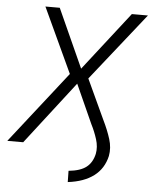

<svg xmlns="http://www.w3.org/2000/svg" viewBox="-71 -754 782 987"><g transform="rotate(5 320.0 -260.5)"><path d="M316 184 315 126Q376 120 406.5 96Q437 72 447 27Q454 -9 441.5 -48.5Q429 -88 411 -123L320 -325H321L70 0H-12L289 -384L287 -352L123 -705H197L334 -402H333L569 -705H652L368 -347L367 -373L470 -151Q495 -100 509 -55Q523 -10 515 32Q500 98 449.5 136Q399 174 316 184Z"/></g></svg>

Font: Nunito Sans 7pt SemiCondensed Light
Style: Italic
Weight: 300
Width: 4
Italic angle: -9°
Designer: Vernon Adams
Foundry: Vernon Adams
Version: Version 3.101;gftools[0.9.27]